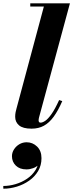

<svg xmlns="http://www.w3.org/2000/svg" viewBox="-70 -770 444 1164"><path d="M121.5 10Q69 10 45.5 -10Q22 -30 22 -62Q22 -77.5 24.8 -90.8Q27.5 -104 30 -112L196 -730.5H113.5V-750H354L166.5 -57.5Q165.5 -53.5 164.8 -49Q164 -44.5 164 -41Q164 -26.5 176 -26.5Q188 -26.5 204.8 -37.8Q221.5 -49 242.5 -78.8Q263.5 -108.5 288.5 -163.5L307.5 -157Q282.5 -99.5 255.5 -62.5Q228.5 -25.5 196.2 -7.8Q164 10 121.5 10ZM-50 374V357.5Q-13.5 357.5 24.5 346.2Q62.5 335 94.5 313.2Q126.5 291.5 146 259.8Q165.5 228 165 186.5H180.5Q180.5 210.5 166.2 226.2Q152 242 131.2 249.5Q110.5 257 90.5 257Q49.5 257 26 234Q2.5 211 2.5 177Q2.5 155 14.8 135.8Q27 116.5 47.2 104.5Q67.5 92.5 91.5 92.5Q128 92.5 154.8 118.5Q181.5 144.5 181.5 189Q181.5 232.5 161.2 266.8Q141 301 107 325Q73 349 32 361.5Q-9 374 -50 374Z"/></svg>

Font: Bodoni Moda ExtraBold
Style: Italic
Weight: 800
Italic angle: -13°
Version: Version 2.005